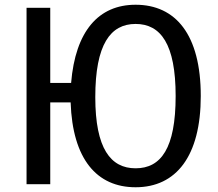

<svg xmlns="http://www.w3.org/2000/svg" viewBox="-20 -777 921 810"><path d="M552 -757C396 -757 298 -646 280 -427H192V-744H92V0H192V-345H278C286 -106 388 13 552 13C723 13 827 -118 827 -372C827 -631 721 -757 552 -757ZM552 -67C447 -67 382 -150 382 -367C382 -590 446 -676 552 -676C658 -676 721 -591 721 -372C721 -151 659 -67 552 -67Z"/></svg>

Font: Glow Sans SC Condensed Medium
Style: Regular
Weight: 600
Width: 3
Designer: Ryoko NISHIZUKA (kana, bopomofo & ideographs); Paul D. Hunt (Latin, Greek & Cyrillic); Sandoll Communications, Soo-young
Version: Version 0.93